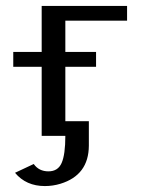

<svg xmlns="http://www.w3.org/2000/svg" viewBox="-20 -460 476 650"><path d="M24.9 -233.9V-284.2H121.1V-439.9H410.2V-390.1H201.2V-284.2H305.2V-233.9H201.2V-49.8H280.8V33.2Q280.3 132.8 184.6 162.1Q159.2 169.9 131.8 169.9Q68.4 169.9 30.8 125L94.2 95.2Q111.8 120.1 144 120.1Q176.3 120.1 188.7 91.6Q201.2 63 201.2 0H121.1V-233.9Z"/></svg>

Font: Pfennig
Style: Medium
Weight: 500
Version: Version 20120410 ; ttfautohint (v0.8)